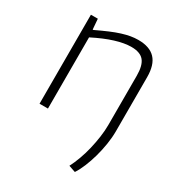

<svg xmlns="http://www.w3.org/2000/svg" viewBox="-181 -671 940 1009"><g transform="rotate(30 289.5 -166.0)"><path d="M381 204Q396 175 409 139.5Q422 104 431 66Q440 28 445.5 -10.5Q451 -49 451 -84V-382Q451 -445 428 -472.5Q405 -500 352 -500Q267 -500 133 -432V0H82V-540H124L129 -477H133Q175 -497 208 -511Q241 -525 268.5 -533.5Q296 -542 319 -546Q342 -550 365 -550Q434 -550 468 -514Q502 -478 502 -403V-75Q502 -38 495.5 3.5Q489 45 478 84.5Q467 124 452.5 159Q438 194 422 218Z"/></g></svg>

Font: Encode Sans Normal
Style: ExtraLight
Weight: 200
Designer: Pablo Impallari, Andres Torresi
Foundry: Pablo Impallari, Andres Torresi
Version: Version 1.000; ttfautohint (v1.00) -l 8 -r 50 -G 200 -x 14 -